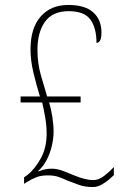

<svg xmlns="http://www.w3.org/2000/svg" viewBox="-20 -744 504 774"><path d="M354 10Q322 10 299 1.5Q276 -7 252 -16Q235 -24 217 -30.5Q199 -37 173 -37Q146 -37 127.5 -30Q109 -23 90 -11L77 -3V-29L91 -39Q118 -60 143 -103Q168 -146 168 -206Q168 -236 162.5 -269Q157 -302 150 -331H63V-355H141Q127 -400 115 -450Q103 -500 103 -545Q103 -631 144 -677.5Q185 -724 255 -724Q323 -724 356 -694Q389 -664 389 -613Q389 -589 383 -580Q377 -571 369 -571Q369 -631 344.5 -665Q320 -699 257 -699Q192 -699 161.5 -656.5Q131 -614 131 -543Q131 -489 145 -440Q159 -391 170 -355H305V-331H178Q186 -305 191 -273Q196 -241 196 -212Q196 -186 189 -156Q182 -126 168 -99Q154 -72 134 -55L135 -53Q156 -61 168 -62.5Q180 -64 189 -64Q212 -64 238 -53.5Q264 -43 279 -37Q298 -29 318.5 -23.5Q339 -18 356 -18Q378 -18 400 -35Q422 -52 439 -71V-38Q432 -31 418.5 -19.5Q405 -8 388.5 1Q372 10 354 10Z"/></svg>

Font: Noto Serif Lao Condensed Thin
Style: Regular
Weight: 100
Width: 3
Designer: Monotype Design Team
Foundry: Monotype Imaging Inc.
Version: Version 2.003; ttfautohint (v1.8.4.7-5d5b)